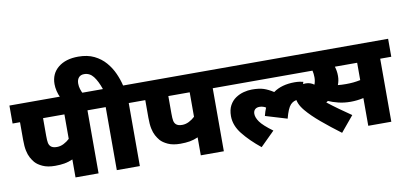

<svg xmlns="http://www.w3.org/2000/svg" viewBox="-81 -1165 3069 1452"><g transform="rotate(-10 1454.0 -438.5)"><path d="M575 -484V0H398V-138Q366 -124 334.5 -118.5Q303 -113 262 -113Q205 -113 167 -130.5Q129 -148 110 -170Q95 -188 83 -210Q71 -232 64 -265Q57 -298 57 -349V-484H0V-622H660V-484ZM398 -484H234V-349Q234 -312 237.5 -294.5Q241 -277 252 -266Q259 -259 270.5 -255Q282 -251 300 -251Q327 -251 352.5 -264Q378 -277 398 -296Z M390 -615Q377 -641 370.5 -669Q364 -697 364 -722Q364 -802 421.5 -849Q479 -896 576 -896Q647 -896 698 -871Q749 -846 784 -805.5Q819 -765 840.5 -717Q862 -669 873 -622H977V-484H892V0H715V-484H645V-622H718Q696 -686 668 -722Q640 -758 597 -758Q570 -758 555.5 -741Q541 -724 541 -695Q541 -673 547.5 -652.5Q554 -632 563 -615Z M1537 -484V0H1360V-138Q1328 -124 1296.5 -118.5Q1265 -113 1224 -113Q1167 -113 1129 -130.5Q1091 -148 1072 -170Q1057 -188 1045 -210Q1033 -232 1026 -265Q1019 -298 1019 -349V-484H962V-622H1622V-484ZM1360 -484H1196V-349Q1196 -312 1199.5 -294.5Q1203 -277 1214 -266Q1221 -259 1232.5 -255Q1244 -251 1262 -251Q1289 -251 1314.5 -264Q1340 -277 1360 -296Z M1607 -622H2200V-484H1607ZM2183 -285Q2178 -286 2172 -286.5Q2166 -287 2159 -287Q2123 -287 2099 -261.5Q2075 -236 2055 -159L1889 -209Q1897 -242 1909 -270Q1887 -284 1860 -284Q1838 -284 1825.5 -272Q1813 -260 1813 -238Q1813 -210 1837 -176Q1861 -142 1933 -89L1824 19Q1742 -47 1689 -113.5Q1636 -180 1636 -252Q1636 -301 1654 -334Q1672 -367 1701 -386.5Q1730 -406 1763 -414.5Q1796 -423 1826 -423Q1882 -423 1916.5 -411.5Q1951 -400 1990 -375Q2054 -421 2154 -421Q2175 -421 2191 -418.5Q2207 -416 2220 -413Z M2823 -484V0H2646V-213Q2596 -202 2547 -202Q2496 -202 2452.5 -213Q2409 -224 2378 -238Q2371 -233 2364 -229Q2402 -199 2449.5 -165Q2497 -131 2541 -101L2442 18Q2363 -41 2296.5 -97Q2230 -153 2189 -202Q2164 -232 2153 -258.5Q2142 -285 2142 -311Q2142 -345 2164 -371.5Q2186 -398 2235 -398Q2254 -398 2270 -392.5Q2286 -387 2299 -377Q2309 -402 2309 -432Q2309 -459 2303 -484H2115V-622H2908V-484ZM2535 -340Q2565 -340 2591 -342.5Q2617 -345 2646 -351V-484H2475Q2480 -468 2483 -450Q2486 -432 2486 -411Q2486 -392 2482.5 -375Q2479 -358 2473 -343Q2501 -340 2535 -340Z"/></g></svg>

Font: Noto Sans Devanagari UI Black
Style: Regular
Weight: 900
Designer: Jelle Bosma - Monotype Design Team
Foundry: Monotype Imaging Inc.
Version: Version 2.003; ttfautohint (v1.8.4.7-5d5b)